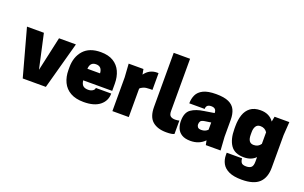

<svg xmlns="http://www.w3.org/2000/svg" viewBox="-109 -1307 3211 2028"><g transform="rotate(20 1496.5 -293.0)"><path d="M410 0H150L5 -530H195L280 -145L365 -530H555Z M838 14Q748 14 689 -19.5Q630 -53 601.5 -113Q573 -173 573 -250V-280Q573 -397 638.5 -470.5Q704 -544 832 -544Q918 -544 973.5 -510Q1029 -476 1056 -416.5Q1083 -357 1083 -280V-200H757Q762 -158 782 -141Q802 -124 839 -124Q869 -124 889.5 -137.5Q910 -151 910 -170H1083Q1083 -88 1020 -37Q957 14 838 14ZM899 -330Q895 -406 828 -406Q761 -406 757 -330Z M1342 0H1158V-380L1148 -530H1314L1325 -471Q1377 -544 1464 -544L1479 -543V-355H1449Q1404 -355 1377.5 -343.5Q1351 -332 1342 -320Z M1556 -800H1740V-213Q1740 -170 1759 -156Q1778 -142 1811 -142Q1823 -142 1837.5 -144Q1852 -146 1857 -148V2Q1835 16 1768 16Q1668 16 1612 -32.5Q1556 -81 1556 -193Z M2038 14Q1977 14 1940.5 -8.5Q1904 -31 1888.5 -68.5Q1873 -106 1873 -150Q1873 -245 1926 -282.5Q1979 -320 2068 -332L2180 -350V-352Q2180 -406 2123 -406Q2066 -406 2066 -355H1893Q1893 -407 1913 -450Q1933 -493 1984 -518.5Q2035 -544 2128 -544Q2218 -544 2269.5 -520.5Q2321 -497 2342.5 -451.5Q2364 -406 2364 -340V-150L2374 0H2208L2198 -50Q2136 14 2038 14ZM2108 -134Q2152 -134 2180 -163V-244Q2144 -239 2109.5 -233.5Q2075 -228 2065.5 -213.5Q2056 -199 2056 -177Q2056 -161 2067 -147.5Q2078 -134 2108 -134Z M2688 214Q2597 214 2543.5 189Q2490 164 2466.5 121Q2443 78 2443 24V0H2616Q2616 25 2628.5 45.5Q2641 66 2684 66Q2722 66 2741 49Q2760 32 2760 -15V-66Q2711 -16 2628 -16Q2524 -16 2478.5 -82Q2433 -148 2433 -265V-295Q2433 -367 2452 -423Q2471 -479 2514 -511.5Q2557 -544 2628 -544Q2727 -544 2777 -472L2788 -530H2954L2944 -380V-15Q2944 98 2883 156Q2822 214 2688 214ZM2683 -174Q2733 -174 2760 -215V-345Q2733 -386 2683 -386Q2648 -386 2632 -360.5Q2616 -335 2616 -295V-265Q2616 -174 2680 -174Z"/></g></svg>

Font: Tanohe Sans Black
Style: Regular
Weight: 900
Designer: Village Type and Design LLC & Cristiano Sobral
Foundry: Cooper Hewitt Smithsonian Design Museum
Version: Version 1.00;March 11, 2020;FontCreator 12.0.0.2522 64-bit; 